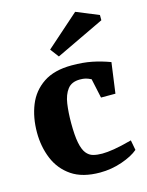

<svg xmlns="http://www.w3.org/2000/svg" viewBox="-114 -808 678 888"><g transform="rotate(-15 225.5 -364.0)"><path d="M254 10Q170 10 118.5 -25Q67 -60 43 -118Q19 -176 19 -244Q19 -316 42.5 -374.5Q66 -433 118 -468Q170 -503 254 -503Q308 -503 350.5 -494.5Q393 -486 436 -470L416 -324H347L327 -417Q311 -425 300 -427.5Q289 -430 274 -430Q234 -430 214.5 -404.5Q195 -379 189 -337.5Q183 -296 183 -246Q183 -186 190 -151Q197 -116 210.5 -99Q224 -82 243 -77Q262 -72 286 -72Q309 -72 343 -77.5Q377 -83 429 -97L438 -49Q410 -25 359 -7.5Q308 10 254 10ZM208 -558 177 -599 334 -738 441 -694V-669Z"/></g></svg>

Font: Manuale ExtraBold
Style: Regular
Weight: 800
Version: Version 1.002